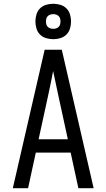

<svg xmlns="http://www.w3.org/2000/svg" viewBox="-20 -999 565 1019"><path d="M48 0 217 -735H308L477 0H396L355 -189H170L129 0ZM185 -260H340L290 -490Q283 -523 276 -556Q269 -589 262 -622Q256 -589 249 -556Q242 -523 235 -490ZM263 -791Q244 -791 225 -796.5Q206 -802 192.5 -815.5Q179 -829 173.5 -847.5Q168 -866 168 -885Q168 -904 173.5 -922.5Q179 -941 192.5 -954.5Q206 -968 225 -973.5Q244 -979 263 -979Q281 -979 300 -973.5Q319 -968 332.5 -954.5Q346 -941 351.5 -922.5Q357 -904 357 -885Q357 -866 351.5 -847.5Q346 -829 332.5 -815.5Q319 -802 300 -796.5Q281 -791 263 -791ZM263 -846Q270 -846 278 -848.5Q286 -851 291.5 -856.5Q297 -862 299 -869.5Q301 -877 301 -885Q301 -893 299 -900.5Q297 -908 291.5 -913.5Q286 -919 278 -921.5Q270 -924 263 -924Q255 -924 247 -921.5Q239 -919 233.5 -913.5Q228 -908 226 -900.5Q224 -893 224 -885Q224 -877 226 -869.5Q228 -862 233.5 -856.5Q239 -851 247 -848.5Q255 -846 263 -846Z"/></svg>

Font: Iosevka Pride
Style: Regular
Weight: 400
Monospace: yes
Designer: Belleve Invis
Foundry: Belleve Invis
Version: Version 30.3.1; ttfautohint (v1.8.4)